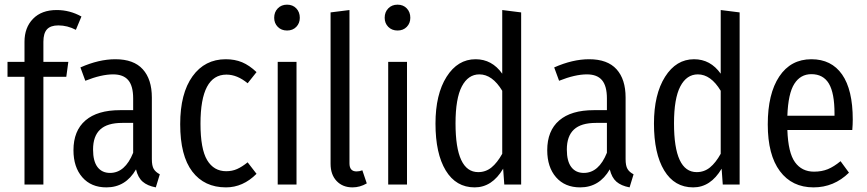

<svg xmlns="http://www.w3.org/2000/svg" viewBox="-20 -791 3717 823"><path d="M230 -682.1Q196.8 -682.1 181.4 -665.3Q166 -648.4 166 -611.8V-525.9H272.9L264.2 -461.9H166V0H85V-461.9H12.2V-525.9H85V-611.8Q85 -672.9 121.6 -710.4Q158.2 -748 223.1 -748Q279.3 -748 329.1 -720.2L305.2 -663.1Q269 -682.1 230 -682.1Z M630.9 -108.9Q630.9 -80.6 638.9 -66.9Q647 -53.2 665 -43.9L647.9 12.2Q611.8 5.4 591.6 -12.2Q571.3 -29.8 563 -64.9Q518.6 12.2 436 12.2Q370.6 12.2 332.8 -31.2Q294.9 -74.7 294.9 -147Q294.9 -230.5 346.2 -274.7Q397.5 -318.8 494.6 -318.8H550.8V-369.1Q550.8 -422.4 529.8 -447.3Q508.8 -472.2 464.8 -472.2Q414.6 -472.2 345.7 -444.8L324.7 -502Q403.8 -537.1 474.6 -537.1Q553.2 -537.1 592 -494.1Q630.9 -451.2 630.9 -373ZM451.7 -49.8Q516.1 -49.8 550.8 -136.2V-264.2H503.9Q439.9 -264.2 409.4 -235.8Q378.9 -207.5 378.9 -149.9Q378.9 -100.1 397.9 -75Q417 -49.8 451.7 -49.8Z M947.8 -537.1Q986.3 -537.1 1017.6 -524.2Q1048.8 -511.2 1079.6 -481.9L1041.5 -434.1Q996.6 -471.2 950.7 -471.2Q839.4 -471.2 839.4 -261.2Q839.4 -152.3 867.9 -104.7Q896.5 -57.1 949.7 -57.1Q975.1 -57.1 996.1 -66.4Q1017.1 -75.7 1041.5 -95.2L1079.6 -45.9Q1021.5 12.2 948.7 12.2Q856 12.2 804.2 -55.7Q752.4 -123.5 752.4 -258.8Q752.4 -390.6 805.2 -463.9Q857.9 -537.1 947.8 -537.1Z M1265.1 -714.8Q1265.1 -691.4 1250 -675.8Q1234.9 -660.2 1210.4 -660.2Q1186 -660.2 1170.7 -675.8Q1155.3 -691.4 1155.3 -714.8Q1155.3 -739.3 1170.7 -755.1Q1186 -771 1210.4 -771Q1234.9 -771 1250 -755.1Q1265.1 -739.3 1265.1 -714.8ZM1251 -525.9V0H1170.4V-525.9Z M1491.2 12.2Q1448.7 12.2 1422.9 -15.1Q1397 -42.5 1397 -88.9V-737.8L1478 -748V-90.8Q1478 -56.2 1508.3 -56.2Q1521 -56.2 1533.2 -61L1552.2 -4.9Q1522.9 12.2 1491.2 12.2Z M1738.8 -714.8Q1738.8 -691.4 1723.6 -675.8Q1708.5 -660.2 1684.1 -660.2Q1659.7 -660.2 1644.3 -675.8Q1628.9 -691.4 1628.9 -714.8Q1628.9 -739.3 1644.3 -755.1Q1659.7 -771 1684.1 -771Q1708.5 -771 1723.6 -755.1Q1738.8 -739.3 1738.8 -714.8ZM1724.6 -525.9V0H1644V-525.9Z M2132.8 -748 2213.9 -737.8V0H2141.6L2136.7 -67.9Q2089.4 12.2 2014.6 12.2Q1934.6 12.2 1890.6 -60.3Q1846.7 -132.8 1846.7 -261.2Q1846.7 -386.7 1894.3 -461.9Q1941.9 -537.1 2018.6 -537.1Q2088.9 -537.1 2132.8 -475.1ZM2029.8 -53.2Q2062 -53.2 2086.7 -73.2Q2111.3 -93.3 2132.8 -131.8V-401.9Q2090.3 -472.2 2034.7 -472.2Q1986.8 -472.2 1959.7 -420.7Q1932.6 -369.1 1932.6 -262.2Q1932.6 -53.2 2029.8 -53.2Z M2661.6 -108.9Q2661.6 -80.6 2669.7 -66.9Q2677.7 -53.2 2695.8 -43.9L2678.7 12.2Q2642.6 5.4 2622.3 -12.2Q2602.1 -29.8 2593.8 -64.9Q2549.3 12.2 2466.8 12.2Q2401.4 12.2 2363.5 -31.2Q2325.7 -74.7 2325.7 -147Q2325.7 -230.5 2377 -274.7Q2428.2 -318.8 2525.4 -318.8H2581.5V-369.1Q2581.5 -422.4 2560.5 -447.3Q2539.6 -472.2 2495.6 -472.2Q2445.3 -472.2 2376.5 -444.8L2355.5 -502Q2434.6 -537.1 2505.4 -537.1Q2584 -537.1 2622.8 -494.1Q2661.6 -451.2 2661.6 -373ZM2482.4 -49.8Q2546.9 -49.8 2581.5 -136.2V-264.2H2534.7Q2470.7 -264.2 2440.2 -235.8Q2409.7 -207.5 2409.7 -149.9Q2409.7 -100.1 2428.7 -75Q2447.8 -49.8 2482.4 -49.8Z M3069.3 -748 3150.4 -737.8V0H3078.1L3073.2 -67.9Q3025.9 12.2 2951.2 12.2Q2871.1 12.2 2827.1 -60.3Q2783.2 -132.8 2783.2 -261.2Q2783.2 -386.7 2830.8 -461.9Q2878.4 -537.1 2955.1 -537.1Q3025.4 -537.1 3069.3 -475.1ZM2966.3 -53.2Q2998.5 -53.2 3023.2 -73.2Q3047.9 -93.3 3069.3 -131.8V-401.9Q3026.9 -472.2 2971.2 -472.2Q2923.3 -472.2 2896.2 -420.7Q2869.1 -369.1 2869.1 -262.2Q2869.1 -53.2 2966.3 -53.2Z M3635.3 -278.8Q3635.3 -258.3 3633.3 -233.9H3355Q3358.4 -136.2 3387.7 -95.7Q3417 -55.2 3469.2 -55.2Q3502.4 -55.2 3528.6 -65.9Q3554.7 -76.7 3583 -100.1L3619.1 -50.8Q3554.7 12.2 3467.3 12.2Q3375 12.2 3323 -57.4Q3271 -127 3271 -257.8Q3271 -389.2 3320.3 -463.1Q3369.6 -537.1 3458 -537.1Q3543.9 -537.1 3589.6 -471.7Q3635.3 -406.2 3635.3 -278.8ZM3557.1 -294.9V-304.2Q3557.1 -392.1 3533 -432.6Q3508.8 -473.1 3458 -473.1Q3411.1 -473.1 3384.8 -431.6Q3358.4 -390.1 3355 -294.9Z"/></svg>

Font: Fira Sans Compressed Book
Style: Regular
Weight: 350
Width: 1
Designer: Carrois Corporate & Edenspiekermann AG
Foundry: Carrois Corporate GbR & Edenspiekermann AG
Version: Version 4.203;PS 004.203;hotconv 1.0.88;makeotf.lib2.5.64775